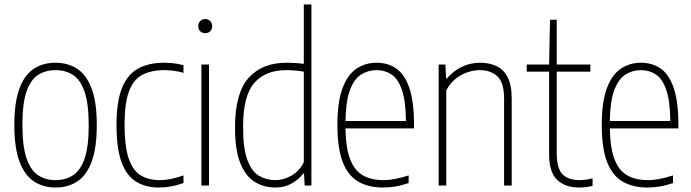

<svg xmlns="http://www.w3.org/2000/svg" viewBox="-20 -828 3086 857"><path d="M228 9Q173 9 131.5 -18.2Q90 -45.5 67 -106.8Q44 -168 44 -270Q44 -372 66.8 -433Q89.5 -494 130.8 -521Q172 -548 228 -548Q283 -548 324.5 -521Q366 -494 389 -433Q412 -372 412 -270Q412 -168 389.2 -106.8Q366.5 -45.5 325.2 -18.2Q284 9 228 9ZM228 -24Q273 -24 306.2 -45.8Q339.5 -67.5 357.8 -120.8Q376 -174 376 -268Q376 -364 357.8 -417.8Q339.5 -471.5 306.2 -493.2Q273 -515 228 -515Q183 -515 149.8 -493.5Q116.5 -472 98.2 -419Q80 -366 80 -272Q80 -176 98.2 -122Q116.5 -68 149.8 -46Q183 -24 228 -24Z M690 9Q629 9 586.5 -17.8Q544 -44.5 522 -105.5Q500 -166.5 500 -270Q500 -373.5 524.2 -434.5Q548.5 -495.5 596 -521.8Q643.5 -548 713 -548Q732.5 -548 755 -545.5Q777.5 -543 799 -537V-503Q774.5 -510 752 -512.5Q729.5 -515 715 -515Q654.5 -515 614.8 -493.8Q575 -472.5 555.5 -419.5Q536 -366.5 536 -272Q536 -176.5 553.8 -122.5Q571.5 -68.5 606.8 -46.2Q642 -24 694 -24Q716 -24 741.8 -29Q767.5 -34 799 -45V-11Q743.5 9 690 9Z M879 0V-540H913V0ZM896 -680Q882.5 -680 873.8 -688.5Q865 -697 865 -711Q865 -725.5 873.8 -734.2Q882.5 -743 896 -743Q909.5 -743 918.2 -734.2Q927 -725.5 927 -711Q927 -697 918.2 -688.5Q909.5 -680 896 -680Z M1208 9Q1160 9 1119.2 -14.8Q1078.5 -38.5 1053.8 -96.8Q1029 -155 1029 -259Q1029 -411.5 1089.2 -479.8Q1149.5 -548 1259 -548Q1277 -548 1297.5 -546.8Q1318 -545.5 1336 -543V-808H1370V0H1340L1337 -53H1333Q1315 -28.5 1283 -9.8Q1251 9 1208 9ZM1209 -24Q1246 -24 1281.2 -44.2Q1316.5 -64.5 1336 -104V-508Q1321 -511 1299 -513Q1277 -515 1258 -515Q1165 -515 1115 -457.8Q1065 -400.5 1065 -263Q1065 -165.5 1084.2 -114Q1103.5 -62.5 1136.2 -43.2Q1169 -24 1209 -24Z M1690 9Q1624 9 1578.5 -17.8Q1533 -44.5 1509.5 -105.5Q1486 -166.5 1486 -270Q1486 -373.5 1509 -434.5Q1532 -495.5 1571.5 -521.8Q1611 -548 1661 -548Q1711.5 -548 1749 -522Q1786.5 -496 1807.2 -435.2Q1828 -374.5 1828 -270V-255H1522Q1523.5 -167 1543 -116.8Q1562.5 -66.5 1599.8 -45.2Q1637 -24 1692 -24Q1715.5 -24 1742.2 -29Q1769 -34 1804 -45V-11Q1772 0 1744.2 4.5Q1716.5 9 1690 9ZM1661 -515Q1623 -515 1592 -495.5Q1561 -476 1542.2 -426.5Q1523.5 -377 1522 -288H1792Q1791 -377 1774 -426.5Q1757 -476 1727.8 -495.5Q1698.5 -515 1661 -515Z M1938 0V-540H1968L1971 -478H1975Q2003 -511 2041 -529.5Q2079 -548 2123 -548Q2163 -548 2195 -533.5Q2227 -519 2245.5 -484Q2264 -449 2264 -388V0H2230V-387Q2230 -460 2200 -487.5Q2170 -515 2121 -515Q2098 -515 2070.5 -506.8Q2043 -498.5 2016.8 -478.8Q1990.5 -459 1972 -425V0Z M2565 9Q2503 9 2467 -25Q2431 -59 2431 -139V-508H2331V-540H2431L2435 -740H2465V-540H2615V-508H2465V-145Q2465 -77 2490.5 -50.5Q2516 -24 2567 -24Q2593 -24 2625 -32V2Q2611.5 5 2595.5 7Q2579.5 9 2565 9Z M2870 9Q2804 9 2758.5 -17.8Q2713 -44.5 2689.5 -105.5Q2666 -166.5 2666 -270Q2666 -373.5 2689 -434.5Q2712 -495.5 2751.5 -521.8Q2791 -548 2841 -548Q2891.5 -548 2929 -522Q2966.5 -496 2987.2 -435.2Q3008 -374.5 3008 -270V-255H2702Q2703.5 -167 2723 -116.8Q2742.5 -66.5 2779.8 -45.2Q2817 -24 2872 -24Q2895.5 -24 2922.2 -29Q2949 -34 2984 -45V-11Q2952 0 2924.2 4.5Q2896.5 9 2870 9ZM2841 -515Q2803 -515 2772 -495.5Q2741 -476 2722.2 -426.5Q2703.5 -377 2702 -288H2972Q2971 -377 2954 -426.5Q2937 -476 2907.8 -495.5Q2878.5 -515 2841 -515Z"/></svg>

Font: Encode Sans Condensed Thin
Style: Regular
Weight: 100
Width: 3
Designer: Multiple Designers
Foundry: Impallari Type
Version: Version 3.000; ttfautohint (v1.8.3) -l 8 -r 50 -G 200 -x 14 